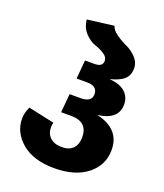

<svg xmlns="http://www.w3.org/2000/svg" viewBox="-142 -855 826 967"><g transform="rotate(20 270.5 -371.0)"><path d="M263 18Q151 18 88.5 -35Q26 -88 26 -162Q26 -194 42 -226L181 -196Q178 -184 178 -169Q178 -136 200 -115.5Q222 -95 263 -95Q302 -95 322.5 -116.5Q343 -138 343 -176Q343 -259 254 -259H200L209 -359H267Q327 -359 327 -401Q327 -445 271 -445H215L224 -545H275Q318 -545 318 -577Q318 -597 295.5 -611.5Q273 -626 245.5 -635Q218 -644 192 -671.5Q166 -699 161 -742L304 -760Q309 -739 336.5 -719.5Q364 -700 393 -687Q422 -674 446 -649Q470 -624 470 -590Q470 -555 447 -533.5Q424 -512 372 -499Q428 -495 456.5 -469.5Q485 -444 485 -403Q485 -322 375 -308Q436 -296 470 -260.5Q504 -225 504 -167Q504 -85 439 -33.5Q374 18 263 18Z"/></g></svg>

Font: FiraGO
Style: Bold
Weight: 700
Designer: bBox Type
Foundry: bBox Type GmbH
Version: Version 1.001;PS 001.001;hotconv 1.0.88;makeotf.lib2.5.64775